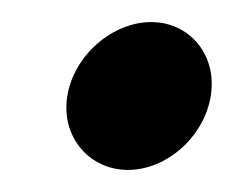

<svg xmlns="http://www.w3.org/2000/svg" viewBox="-20 -154 228 174"><path d="M41 -67C35 -30 61 0 96 0C131 0 165 -30 171 -67C177 -104 152 -134 117 -134C82 -134 47 -104 41 -67Z"/></svg>

Font: Ampere
Style: SCExtIta
Weight: 400
Version: Version 1